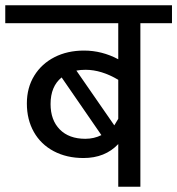

<svg xmlns="http://www.w3.org/2000/svg" viewBox="-40 -709 673 729"><path d="M613 -621H493V0H409V-162Q359 -109 277 -109Q213 -109 164 -135Q115 -161 88.5 -208Q62 -255 62 -316Q62 -376 90 -421.5Q118 -467 167 -492Q216 -517 279 -517Q347 -517 409 -484V-621H-20V-689H613ZM250 -441 394 -233Q407 -255 409 -258V-406Q345 -444 285 -444Q266 -444 250 -441ZM284 -182Q317 -182 345 -196L194 -415Q152 -381 152 -314Q152 -253 187 -217.5Q222 -182 284 -182Z"/></svg>

Font: Fira GO
Style: Regular
Weight: 400
Designer: Carrois Corporate
Foundry: Carrois Corporate GbR
Version: Version 0.300